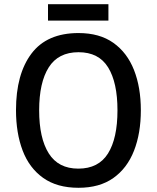

<svg xmlns="http://www.w3.org/2000/svg" viewBox="-20 -975 744 912"><path d="M649 -451Q649 -342 616.5 -259Q584 -176 518.5 -129.5Q453 -83 353 -83Q251 -83 185 -130Q119 -177 87.5 -260Q56 -343 56 -452Q56 -623 129.5 -720.5Q203 -818 353 -818Q453 -818 518.5 -771.5Q584 -725 616.5 -642.5Q649 -560 649 -451ZM166 -451Q166 -319 211.5 -246.5Q257 -174 352 -174Q448 -174 493 -246Q538 -318 538 -451Q538 -583 493.5 -655Q449 -727 353 -727Q257 -727 211.5 -655Q166 -583 166 -451ZM495 -955V-877H208V-955Z"/></svg>

Font: Noto Sans Telugu UI SemiCondensed Medium
Style: Regular
Weight: 500
Width: 4
Designer: Jelle Bosma - Monotype Design Team
Foundry: Monotype Imaging Inc.
Version: Version 2.005; ttfautohint (v1.8.4.7-5d5b)